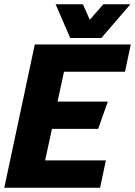

<svg xmlns="http://www.w3.org/2000/svg" viewBox="-22 -874 629 894"><path d="M140 -667H587L560 -540H276L246 -401H480L435 -274H220L188 -127H471L444 0H-2ZM585 -854 450 -697H305L237 -854H364L396 -782L459 -854Z"/></svg>

Font: Epunda Sans ExtraBold
Style: Italic
Weight: 800
Italic angle: -12.0243°
Designer: Simon Atzbach
Foundry: typofactur
Version: Version 2.204; ttfautohint (v1.8.4.7-5d5b)